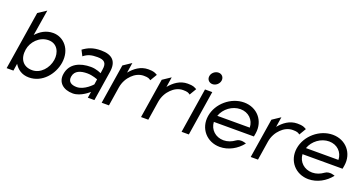

<svg xmlns="http://www.w3.org/2000/svg" viewBox="-37 -1222 3420 1811"><g transform="rotate(20 1673.0 -316.5)"><path d="M35 0H103L114 -72C142 -27 187 11 261 11C395 11 490 -107 509 -226C531 -368 440 -462 336 -462C263 -462 209 -426 168 -381L210 -641L128 -587ZM144 -226C156 -304 225 -383 318 -383C406 -383 443 -304 431 -226C418 -141 351 -64 267 -64C173 -64 129 -133 144 -226Z M557 -132C543 -45 605 11 702 11C783 11 860 -62 860 -62L850 0H916L963 -299C981 -410 929 -462 816 -462C736 -462 686 -440 639 -405L668 -349C709 -382 746 -391 805 -391C874 -391 901 -366 890 -299L884 -258C884 -258 836 -283 779 -283C670 -283 574 -241 557 -132ZM634 -133C644 -197 704 -214 768 -214C822 -214 873 -192 873 -192L865 -139C865 -139 794 -58 716 -58C661 -58 626 -81 634 -133Z M989 0H1062L1092 -191C1101 -247 1128 -292 1160 -323C1188 -351 1228 -375 1276 -375C1321 -375 1331 -368 1347 -356L1388 -425C1362 -438 1354 -447 1296 -447C1218 -447 1160 -401 1117 -349L1133 -451L1052 -397Z M1384 0H1457L1487 -191C1496 -247 1523 -292 1555 -323C1583 -351 1623 -375 1671 -375C1716 -375 1726 -368 1742 -356L1783 -425C1757 -438 1749 -447 1691 -447C1613 -447 1555 -401 1512 -349L1528 -451L1447 -397Z M1857 -583C1852 -549 1876 -522 1910 -522C1944 -522 1976 -549 1981 -583C1986 -617 1963 -644 1929 -644C1895 -644 1862 -617 1857 -583ZM1791 0H1864L1935 -451H1862Z M1975 -226C1954 -95 2046 11 2177 11C2263 11 2346 -35 2399 -104C2399 -104 2342 -129 2301 -99C2268 -75 2230 -60 2189 -60C2109 -60 2049 -116 2045 -192H2447L2453 -226C2474 -357 2383 -462 2252 -462C2121 -462 1996 -357 1975 -226ZM2056 -257C2083 -334 2160 -391 2241 -391C2322 -391 2380 -334 2382 -257Z M2485 0H2558L2588 -191C2597 -247 2624 -292 2656 -323C2684 -351 2724 -375 2772 -375C2817 -375 2827 -368 2843 -356L2884 -425C2858 -438 2850 -447 2792 -447C2714 -447 2656 -401 2613 -349L2629 -451L2548 -397Z M2865 -226C2844 -95 2936 11 3067 11C3153 11 3236 -35 3289 -104C3289 -104 3232 -129 3191 -99C3158 -75 3120 -60 3079 -60C2999 -60 2939 -116 2935 -192H3337L3343 -226C3364 -357 3273 -462 3142 -462C3011 -462 2886 -357 2865 -226ZM2946 -257C2973 -334 3050 -391 3131 -391C3212 -391 3270 -334 3272 -257Z"/></g></svg>

Font: Charger Sport
Style: Obl
Weight: 400
Designer: Jasper
Foundry: Cannot Into Space Fonts
Version: Version 1.1